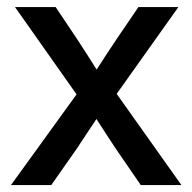

<svg xmlns="http://www.w3.org/2000/svg" viewBox="-20 -536 557 556"><path d="M11.7 0 201.7 -262.7 23.4 -515.6H141.1L202.6 -423.8Q217.3 -400.9 231.7 -378.9Q246.1 -356.9 259.8 -334.5Q274.4 -356.9 288.6 -378.9Q302.7 -400.9 318.4 -423.8L380.9 -515.6H496.6L317.9 -264.2L505.4 0H387.7L315.9 -104.5Q301.3 -127 287.1 -148.4Q272.9 -169.9 259.3 -191.4Q245.1 -169.9 230.7 -148.4Q216.3 -127 201.7 -104.5L128.4 0Z"/></svg>

Font: Inter Display Medium
Style: Regular
Weight: 500
Designer: Rasmus Andersson
Foundry: rsms
Version: Version 4.001;git-9221beed3